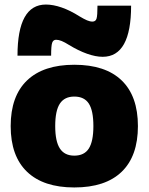

<svg xmlns="http://www.w3.org/2000/svg" viewBox="-20 -815 654 845"><path d="M307 10Q171 10 99 -59Q27 -128 27 -260Q27 -392 99 -461Q171 -530 307 -530Q444 -530 515.5 -461Q587 -392 587 -260Q587 -128 515.5 -59Q444 10 307 10ZM307 -130Q351 -130 371 -161.5Q391 -193 391 -260Q391 -328 371 -359Q351 -390 307 -390Q264 -390 243.5 -359Q223 -328 223 -260Q223 -193 243.5 -161.5Q264 -130 307 -130ZM432 -565Q401 -565 363 -578.5Q325 -592 284 -617Q265 -629 251.5 -634.5Q238 -640 227 -640Q214 -640 209.5 -626.5Q205 -613 205 -570H57Q57 -795 182 -795Q214 -795 251.5 -782Q289 -769 330 -743Q350 -731 363 -725.5Q376 -720 387 -720Q401 -720 405 -733.5Q409 -747 409 -790H557Q557 -565 432 -565Z"/></svg>

Font: M PLUS 1 Black
Style: Regular
Weight: 900
Designer: Coji Morishita
Foundry: UNDERFOREST DESIGN
Version: Version 1.001